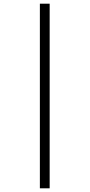

<svg xmlns="http://www.w3.org/2000/svg" viewBox="-20 -780 486 1040"><path d="M196 240H249V-760H196Z"/></svg>

Font: Noto Serif Devanagari ExtraCondensed Medium
Style: Regular
Weight: 500
Width: 2
Designer: Universal Thirst, Indian Type Foundry and the Monotype Design Team
Foundry: Monotype Imaging Inc.
Version: Version 2.004